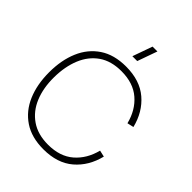

<svg xmlns="http://www.w3.org/2000/svg" viewBox="-265 -1080 1230 1230"><g transform="rotate(45 350.0 -465.0)"><path d="M353 15Q245.5 15 173.8 -33Q102 -81 66 -165.5Q30 -250 30 -360Q30 -470 66 -554.5Q102 -639 173.8 -687Q245.5 -735 353 -735Q479 -735 556 -669.2Q633 -603.5 660 -494L616 -484Q592 -579.5 526.2 -636.2Q460.5 -693 353 -693Q260.5 -693 199.2 -650.5Q138 -608 107 -532.8Q76 -457.5 75 -360Q74 -262.5 105 -187.5Q136 -112.5 198.2 -69.8Q260.5 -27 353 -27Q460.5 -27 526.2 -84Q592 -141 616 -236L660 -226Q633 -116.5 556 -50.8Q479 15 353 15ZM334.5 -810H378.5L426.5 -945H382.5Z"/></g></svg>

Font: Manrope Variable Light
Style: Regular
Weight: 200
Designer: Mikhail Sharanda
Foundry: Mikhail Sharanda
Version: Version 4.505